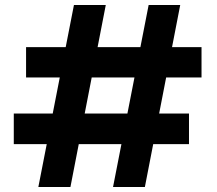

<svg xmlns="http://www.w3.org/2000/svg" viewBox="-20 -746 866 766"><path d="M431 0 573 -726H699L558 0ZM133 0 275 -726H402L261 0ZM35 -171V-293H734V-171ZM84 -437V-558H784V-437Z"/></svg>

Font: DM Sans 9pt
Style: Bold
Weight: 700
Version: Version 4.004;gftools[0.9.30]